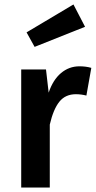

<svg xmlns="http://www.w3.org/2000/svg" viewBox="-20 -840 432 860"><path d="M361 -720 135 -630 99 -695 309 -820ZM336 -543Q365 -543 389 -536L367 -412Q343 -418 320 -418Q273 -418 246 -384.5Q219 -351 203 -282V0H75V-529H186L198 -425Q217 -482 253 -512.5Q289 -543 336 -543Z"/></svg>

Font: FiraGO Medium
Style: Regular
Weight: 500
Designer: bBox Type
Foundry: bBox Type GmbH
Version: Version 1.001;PS 001.001;hotconv 1.0.88;makeotf.lib2.5.64775